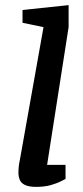

<svg xmlns="http://www.w3.org/2000/svg" viewBox="-20 -724 323 750"><path d="M121 6Q93 6 77.5 -1.5Q62 -9 57 -22Q52 -35 52 -49Q52 -63 53.5 -75.5Q55 -88 57 -96L150 -618L68 -635V-685L248 -704V-618L164 -80H236V-25Q233 -24 218 -16Q203 -8 178.5 -1Q154 6 121 6Z"/></svg>

Font: Faustina Light SemiBold
Style: Italic
Weight: 600
Italic angle: -8°
Version: Version 1.200